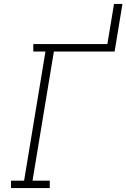

<svg xmlns="http://www.w3.org/2000/svg" viewBox="-20 -960 645 980"><path d="M36 0V-38H103L212 -697H150V-735H528L562 -940H605L565 -697H255L146 -38H234V0Z"/></svg>

Font: Iosevka Slab XLtEx
Style: Italic
Weight: 200
Width: 7
Italic angle: -9°
Monospace: yes
Designer: Belleve Invis
Foundry: Belleve Invis
Version: Version 11.1.0; ttfautohint (v1.8.3)